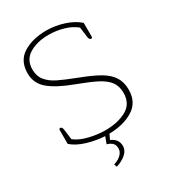

<svg xmlns="http://www.w3.org/2000/svg" viewBox="-214 -819 1019 1135"><g transform="rotate(-30 295.5 -252.0)"><path d="M236 182Q270 171 288 152.5Q306 134 306 113Q306 91 295 77.5Q284 64 257 56L274 10Q215 7 155 -11Q95 -29 59 -61V-156Q59 -165 68 -165Q80 -165 83 -143L92 -74Q128 -46 185 -32.5Q242 -19 293 -19Q379 -19 437.5 -51.5Q496 -84 496 -158Q496 -204 473 -234.5Q450 -265 404.5 -288.5Q359 -312 271 -345Q166 -384 114 -428Q62 -472 62 -540Q62 -626 126 -665.5Q190 -705 284 -705Q344 -705 403.5 -685.5Q463 -666 499 -633V-539Q499 -530 490 -530Q478 -530 475 -552L466 -620Q432 -648 383 -662Q334 -676 283 -676Q204 -676 151 -644Q98 -612 98 -546Q98 -501 122 -471Q146 -441 188 -420Q230 -399 311 -368Q392 -337 438.5 -310Q485 -283 508.5 -247Q532 -211 532 -159Q532 -74 467.5 -33Q403 8 303 10L287 44Q336 65 336 113Q336 143 308.5 166.5Q281 190 243 201Z"/></g></svg>

Font: Maitree ExtraLight
Style: Regular
Weight: 275
Designer: CadsonDemak Team
Foundry: CadsonDemak
Version: Version 1.003